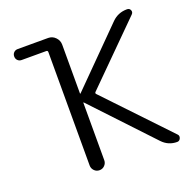

<svg xmlns="http://www.w3.org/2000/svg" viewBox="-128 -859 990 988"><g transform="rotate(-20 366.5 -365.0)"><path d="M70 -670Q57 -670 48.5 -678.5Q40 -687 40 -700Q40 -713 48.5 -721.5Q57 -730 70 -730H237Q260 -730 276.5 -713Q293 -696 293 -673V-405Q293 -404 294 -404L296 -405L585 -696Q619 -730 668 -730Q682 -730 687 -718Q692 -706 682 -696L371 -386Q365 -380 371 -374L693 -35Q702 -26 696.5 -13Q691 0 678 0Q630 0 597 -35L296 -355Q295 -356 294 -356Q293 -356 293 -354V-40Q293 -24 281.5 -12Q270 0 253 0Q236 0 224.5 -12Q213 -24 213 -40V-661Q213 -670 205 -670Z"/></g></svg>

Font: Rounded Mplus 1c
Style: Regular
Weight: 400
Version: Version 1.059.20150529